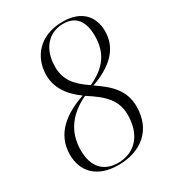

<svg xmlns="http://www.w3.org/2000/svg" viewBox="-179 -820 830 926"><g transform="rotate(-30 236.0 -357.0)"><path d="M206 10C328 10 422 -58 422 -192C422 -280 369 -332 292 -383C397 -420 472 -481 472 -582C472 -665 421 -724 317 -724C183 -724 120 -634 120 -540C120 -473 155 -416 223 -367C114 -330 27 -266 27 -150C27 -56 88 10 206 10ZM282 -391C213 -437 177 -481 177 -553C177 -649 230 -714 314 -714C388 -714 418 -664 418 -586C418 -498 379 -435 282 -391ZM210 0C129 0 83 -51 83 -142C83 -250 143 -318 232 -360C317 -306 365 -261 365 -178C365 -69 305 0 210 0Z"/></g></svg>

Font: Noto Serif Display Condensed Light
Style: Italic
Weight: 300
Width: 3
Italic angle: -12°
Designer: Monotype Design Team
Foundry: Monotype Imaging Inc.
Version: Version 2.009